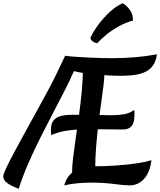

<svg xmlns="http://www.w3.org/2000/svg" viewBox="-45 -1135 991 1188"><path d="M71 33Q33 19 12 6Q-9 -7 -17 -19.5Q-25 -32 -25 -44Q-25 -56 -6.5 -95.5Q12 -135 43 -192.5Q74 -250 110.5 -317Q147 -384 184.5 -451.5Q222 -519 254 -579Q286 -639 306 -681L358 -790Q386 -786 424 -783.5Q462 -781 502.5 -779Q543 -777 581.5 -776Q620 -775 649 -775Q722 -775 792.5 -781Q863 -787 926 -799Q920 -752 898 -725Q876 -698 843.5 -685.5Q811 -673 774 -669.5Q737 -666 700 -666Q663 -666 620.5 -668.5Q578 -671 536.5 -675Q495 -679 462.5 -684.5Q430 -690 412 -695Q391 -645 357.5 -579.5Q324 -514 284.5 -438.5Q245 -363 204.5 -282.5Q164 -202 129 -121.5Q94 -41 71 33ZM352 12Q355 0 364 -19.5Q373 -39 392.5 -59Q412 -79 446 -92.5Q480 -106 533 -106Q606 -106 675.5 -111Q745 -116 802 -124.5Q859 -133 892 -144Q883 -69 846.5 -28.5Q810 12 757 12Q723 12 660.5 3.5Q598 -5 519 -5Q480 -5 438 -1.5Q396 2 352 12ZM404 -41Q403 -47 402 -54.5Q401 -62 401 -69Q401 -105 407.5 -160Q414 -215 424 -282.5Q434 -350 444 -424Q454 -498 461 -571.5Q468 -645 468 -712L598 -717Q600 -709 600.5 -700.5Q601 -692 601 -683Q601 -650 595 -602.5Q589 -555 580.5 -496Q572 -437 564 -369.5Q556 -302 550 -229.5Q544 -157 544 -83Q544 -80 544 -76.5Q544 -73 544 -70ZM272 -299Q271 -307 270.5 -315.5Q270 -324 270 -332Q270 -372 288 -392Q306 -412 336.5 -418.5Q367 -425 404 -425Q414 -425 439 -424.5Q464 -424 495.5 -424Q527 -424 558.5 -423.5Q590 -423 615 -422.5Q640 -422 650 -422Q688 -422 724 -428.5Q760 -435 785 -455Q786 -448 786.5 -440.5Q787 -433 787 -425Q787 -374 768.5 -354Q750 -334 719 -334Q708 -334 687 -334Q666 -334 639.5 -334.5Q613 -335 587.5 -335Q562 -335 542 -335Q522 -335 513 -335Q478 -335 437.5 -333.5Q397 -332 355 -324.5Q313 -317 272 -299ZM514 -900Q531 -938 563 -981.5Q595 -1025 635.5 -1062Q676 -1099 715 -1115Q725 -1109 739 -1096.5Q753 -1084 765 -1063Q777 -1042 778 -1008Q733 -996 690 -972Q647 -948 612.5 -920Q578 -892 556 -867Q540 -870 528 -879.5Q516 -889 514 -900Z"/></svg>

Font: Merienda
Style: Bold
Weight: 700
Designer: Eduardo Rodriguez Tunni
Foundry: Eduardo Rodriguez Tunni
Version: Version 2.001